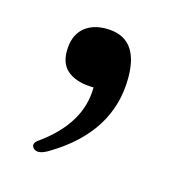

<svg xmlns="http://www.w3.org/2000/svg" viewBox="-54 -167 353 362"><g transform="rotate(15 123.0 14.0)"><path d="M51.8 -54.2Q51.8 -83.5 68.1 -99.1Q84.5 -114.7 112.8 -114.7Q176.8 -114.7 176.8 -36.1Q176.8 70.8 69.3 135.3Q47.9 148.4 39.1 138.7Q32.7 131.8 41.5 124Q42.5 123 43.5 122.6Q118.2 69.3 118.2 -1.5Q87.9 -1.5 69.8 -14.4Q51.8 -27.3 51.8 -54.2Z"/></g></svg>

Font: Sahel FD-WOL
Style: FD-WOL
Weight: 400
Foundry: Saber Rastikerdar (saber.rastikerdar@gmail.com)
Version: Version 2.0.2